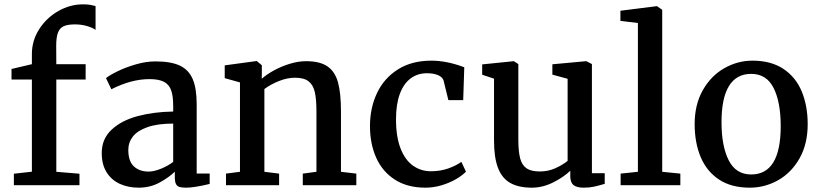

<svg xmlns="http://www.w3.org/2000/svg" viewBox="-20 -848 3756 879"><path d="M126 -62V-483.9H32.7V-532.2L126 -554.2V-600.6Q126 -662.6 159.7 -714.8Q193.4 -767.1 247.3 -797.6Q301.3 -828.1 358.9 -828.1Q380.4 -828.1 392.8 -825.9Q405.3 -823.7 417.5 -820.3V-710.9Q407.2 -719.7 380.9 -728Q354.5 -736.3 322.8 -736.3Q290 -736.3 271.7 -728Q253.4 -719.7 245.4 -698.7Q237.3 -677.7 237.3 -638.7L237.8 -554.2H372.1V-483.9H237.8V-61.5L343.8 -52.7V0H43.5V-52.7Z M772.9 -362.8Q772.9 -408.7 763.4 -435.1Q753.9 -461.4 730.5 -473.6Q707 -485.8 664.1 -485.8Q581.5 -485.8 490.2 -439.5H489.7L465.3 -490.2Q478.5 -502 515.9 -520.5Q553.2 -539.1 600.8 -553Q648.4 -566.9 691.4 -566.9Q762.7 -566.9 803.5 -547.6Q844.2 -528.3 862.3 -485.8Q880.4 -443.4 880.4 -371.1V-53.7H939.9V-5.9Q868.7 11.2 832.5 11.2Q812 11.2 801.3 7.8Q790.5 4.4 785.4 -6.1Q780.3 -16.6 780.3 -38.6V-62Q753.9 -36.1 710.9 -12.5Q668 11.2 614.7 11.2Q567.9 11.2 529.5 -5.9Q491.2 -22.9 468.5 -58.6Q445.8 -94.2 445.8 -147.5Q445.8 -212.4 491 -254.4Q536.1 -296.4 609.6 -316.2Q683.1 -335.9 772.9 -337.4ZM772.9 -282.2Q701.2 -282.2 655 -265.9Q608.9 -249.5 588.1 -222.7Q567.4 -195.8 567.4 -161.6Q567.4 -110.4 592.8 -86.4Q618.2 -62.5 661.1 -62.5Q684.1 -62.5 716.6 -75.4Q749 -88.4 772.9 -106.9Z M1078.6 -61.5V-470.7L1008.8 -490.2V-548.8L1153.3 -568.4H1155.8L1178.7 -549.3V-509.8L1178.2 -487.3Q1200.7 -507.3 1234.6 -525.9Q1268.6 -544.4 1307.4 -556.2Q1346.2 -567.9 1380.9 -567.9Q1444.3 -567.9 1479 -544.2Q1513.7 -520.5 1527.3 -471.2Q1541 -421.9 1541 -337.4V-61.5L1611.3 -53.2V0H1366.2V-53.2L1428.7 -61.5V-337.9Q1428.7 -394.5 1421.1 -427Q1413.6 -459.5 1392.6 -475.8Q1371.6 -492.2 1330.6 -492.2Q1295.4 -492.2 1257.3 -477.1Q1219.2 -461.9 1190.4 -440.4V-61.5L1257.8 -53.2V0H1014.6V-53.2Z M2105.5 -540 2100.6 -389.6H2032.7L2010.3 -481Q2003.4 -497.1 1983.2 -504.9Q1962.9 -512.7 1934.6 -512.7Q1891.6 -512.7 1859.9 -489Q1828.1 -465.3 1810.5 -418.2Q1793 -371.1 1793 -301.8Q1793 -221.2 1814 -168Q1835 -114.7 1871.1 -89.4Q1907.2 -64 1952.6 -64Q1995.1 -64 2031 -76.4Q2066.9 -88.9 2092.3 -106.9L2113.3 -62Q2095.7 -43.9 2066.4 -27.1Q2037.1 -10.3 2000.7 0.5Q1964.4 11.2 1927.7 11.2Q1845.2 11.2 1788.1 -25.4Q1731 -62 1702.4 -125.7Q1673.8 -189.5 1673.8 -270.5Q1673.8 -354 1706.1 -422.1Q1738.3 -490.2 1801.8 -530.3Q1865.2 -570.3 1955.1 -570.3Q2025.4 -570.3 2105.5 -540Z M2590.8 -66.4Q2559.6 -36.1 2511.7 -12.5Q2463.9 11.2 2415 11.2Q2354 11.2 2315.9 -10.5Q2277.8 -32.2 2259.8 -79.6Q2241.7 -127 2241.7 -204.6V-487.8L2187.5 -505.9V-553.2L2332 -567.9H2332.5L2353 -554.7V-210Q2353 -154.3 2361.3 -123Q2369.6 -91.8 2390.6 -77.4Q2411.6 -63 2451.2 -63Q2489.3 -63 2522 -77.6Q2554.7 -92.3 2578.6 -111.3V-487.3L2508.8 -506.3V-553.7L2663.1 -567.9H2664.1L2689.9 -554.7V-55.2H2748.5V-6.3Q2720.2 2 2699.5 6.6Q2678.7 11.2 2651.9 11.2Q2620.6 11.2 2605.7 -0.7Q2590.8 -12.7 2590.8 -41Z M2900.4 -61.5V-742.7L2820.3 -752.4V-798.8L2986.8 -819.8H2987.8L3011.7 -803.2V-61.5L3094.7 -53.2V0H2821.3V-53.2Z M3677.7 -279.3Q3677.7 -189 3640.4 -123Q3603 -57.1 3542.2 -22.9Q3481.4 11.2 3412.6 11.2Q3327.6 11.2 3271.2 -26.4Q3214.8 -64 3187.5 -129.6Q3160.2 -195.3 3160.2 -279.8Q3160.2 -369.1 3197.5 -435.1Q3234.9 -501 3295.7 -535.6Q3356.4 -570.3 3424.8 -570.3Q3509.8 -570.3 3566.4 -532.7Q3623 -495.1 3650.4 -429.4Q3677.7 -363.8 3677.7 -279.3ZM3418.9 -509.8Q3351.6 -509.8 3317.4 -454.3Q3283.2 -398.9 3283.2 -288.6Q3283.2 -178.7 3316.2 -114Q3349.1 -49.3 3418.9 -49.3Q3554.2 -49.3 3554.2 -270.5Q3554.2 -380.4 3521.7 -445.1Q3489.3 -509.8 3418.9 -509.8Z"/></svg>

Font: Merriweather
Style: Regular
Weight: 400
Designer: Eben Sorkin
Foundry: Eben Sorkin
Version: Version 1.584; ttfautohint (v1.6)